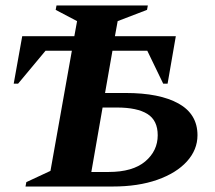

<svg xmlns="http://www.w3.org/2000/svg" viewBox="-20 -680 784 700"><path d="M146 -495 46 -375H30L61 -548H251L261 -603L183 -644L186 -660H519L516 -644L409 -603L399 -548H621L591 -375H575L517 -495H390L363 -341H438Q562 -341 631 -302.5Q700 -264 700 -187Q700 -134 661.5 -91.5Q623 -49 553.5 -24.5Q484 0 391 0H73L76 -16L164 -57L242 -495ZM313 -53H376Q464 -53 509.5 -91.5Q555 -130 555 -187Q555 -241 517.5 -264.5Q480 -288 406 -288H354Z"/></svg>

Font: Spectral
Style: Bold Italic
Weight: 700
Italic angle: -10°
Designer: Jean-Baptiste Levee
Foundry: Production Type
Version: Version 2.001